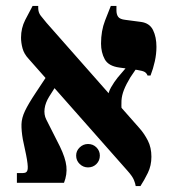

<svg xmlns="http://www.w3.org/2000/svg" viewBox="-20 -617 585 648"><path d="M438 11Q437 3 432 -9.5Q427 -22 410 -41L77 -418Q61 -435 56 -454Q51 -473 51 -490Q51 -522 65 -549.5Q79 -577 90 -597H109V-590Q109 -575 117.5 -564Q126 -553 137 -540L451 -184Q467 -166 479 -142.5Q491 -119 491 -88Q491 -58 479 -33.5Q467 -9 454 11ZM37 0V-33H58Q72 -33 73.5 -46.5Q75 -60 68 -95L57 -147Q52 -176 52.5 -197.5Q53 -219 64.5 -243Q76 -267 100 -303L143 -368L172 -332L146 -291Q133 -270 130.5 -250Q128 -230 136 -214L182 -123Q201 -84 204 -56Q207 -28 196 0ZM391 -240 345 -291Q345 -305 355 -322.5Q365 -340 377 -355L406 -389L439 -384L420 -356Q406 -333 398.5 -314Q391 -295 390 -277.5Q389 -260 391 -240ZM478 -362Q475 -370 468.5 -374Q462 -378 443 -381L383 -389Q346 -394 333.5 -417Q321 -440 321 -470Q321 -513 334.5 -547.5Q348 -582 354 -597H373V-582Q373 -568 379 -560Q385 -552 403 -550L456 -543Q485 -539 496.5 -515.5Q508 -492 508 -459Q508 -435 502.5 -410Q497 -385 488 -362ZM277 -52Q261 -52 249 -63.5Q237 -75 237 -92Q237 -108 249 -119.5Q261 -131 277 -131Q294 -131 305.5 -119.5Q317 -108 317 -92Q317 -75 305.5 -63.5Q294 -52 277 -52Z"/></svg>

Font: Frank Ruhl Libre
Style: Bold
Weight: 700
Designer: Yanek Iontef
Foundry: Fontef
Version: Version 6.004